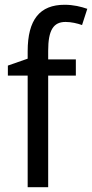

<svg xmlns="http://www.w3.org/2000/svg" viewBox="-20 -785 386 805"><path d="M298 -468V-536H182V-572C182 -659 204 -693 255 -693C279 -693 304 -687 324 -680L346 -748C320 -757 288 -765 251 -765C147 -765 96 -703 96 -570V-539L13 -510V-468H96V0H182V-468Z"/></svg>

Font: Noto Sans Devanagari SemiCondensed
Style: Regular
Weight: 400
Width: 4
Designer: Jelle Bosma - Monotype Design Team
Foundry: Monotype Imaging Inc.
Version: Version 2.004